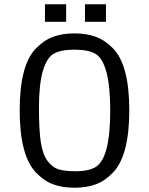

<svg xmlns="http://www.w3.org/2000/svg" viewBox="-20 -864 696 897"><path d="M148 -58Q72 -137 72 -349Q72 -560 148 -638Q185 -676 228 -692Q271 -708 328 -708Q385 -708 428 -692Q471 -676 508 -638Q584 -560 584 -349Q584 -137 508 -58Q471 -19 428 -3Q385 13 328 13Q271 13 228 -3Q185 -19 148 -58ZM424 -82Q495 -121 495 -346Q495 -573 425 -613Q392 -632 328 -632Q264 -632 231 -613Q198 -594 180 -531.5Q162 -469 162 -361Q162 -253 171 -197Q180 -141 202.5 -111.5Q225 -82 253 -73Q281 -64 336 -64Q391 -64 424 -82ZM289 -762H190V-844H289ZM475 -762H377V-844H475Z"/></svg>

Font: Ruda
Style: Regular
Weight: 400
Designer: Mariela Monsalve, Angelina Sanchez
Foundry: Mariela Monsalve, Angelina Sanchez
Version: Version 1.002